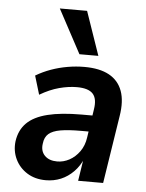

<svg xmlns="http://www.w3.org/2000/svg" viewBox="-54 -796 646 849"><g transform="rotate(5 269.0 -371.0)"><path d="M181 10Q133 10 98 -12Q63 -34 45.5 -70.5Q28 -107 33 -150Q40 -200 71.5 -231.5Q103 -263 163 -278Q223 -293 314 -293H376L366 -221H317Q261 -221 226.5 -215Q192 -209 174.5 -194Q157 -179 154 -150Q149 -117 168.5 -97Q188 -77 224 -77Q252 -77 278 -91Q304 -105 323 -131.5Q342 -158 347 -194L366 -320Q374 -368 354 -390Q334 -412 283 -412Q246 -412 204.5 -401Q163 -390 119 -364L94 -447Q126 -466 161 -478.5Q196 -491 233.5 -497.5Q271 -504 308 -504Q376 -504 418 -481Q460 -458 476.5 -413Q493 -368 482 -301L435 0H324L340 -103H344Q329 -67 304 -41.5Q279 -16 248 -3Q217 10 181 10ZM281 -558 177 -752H298L365 -558Z"/></g></svg>

Font: Nunito Sans 10pt SemiCondensed
Style: Bold Italic
Weight: 700
Width: 4
Italic angle: -9°
Designer: Vernon Adams
Foundry: Vernon Adams
Version: Version 3.101;gftools[0.9.27]